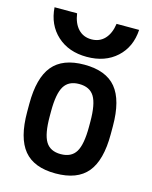

<svg xmlns="http://www.w3.org/2000/svg" viewBox="-115 -835 731 921"><g transform="rotate(15 250.0 -374.5)"><path d="M250 10Q143 10 93 -50.5Q43 -111 43 -240V-280Q43 -409 93 -469.5Q143 -530 250 -530Q358 -530 408 -469.5Q458 -409 458 -280V-240Q458 -111 408 -50.5Q358 10 250 10ZM250 -86Q303 -86 325.5 -123Q348 -160 348 -248V-273Q348 -360 325.5 -397Q303 -434 250 -434Q198 -434 175.5 -397Q153 -360 153 -273V-248Q153 -160 175.5 -123Q198 -86 250 -86ZM250 -569Q160 -569 103 -621Q46 -673 40 -759H152Q159 -710 184.5 -683Q210 -656 250 -656Q290 -656 315.5 -683Q341 -710 348 -759H460Q455 -673 398 -621Q341 -569 250 -569Z"/></g></svg>

Font: M PLUS Code Latin Medium
Style: Regular
Weight: 500
Designer: Coji Morishita
Foundry: UNDERFOREST DESIGN
Version: Version 1.002; ttfautohint (v1.8.3)